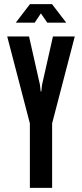

<svg xmlns="http://www.w3.org/2000/svg" viewBox="-20 -912 398 932"><path d="M125 0V-313L15 -735H121L174 -500L177.5 -468H180.5L184 -500L237 -735H343L233 -313V0ZM56.5 -802 125.5 -892H232.5L301.5 -802H209.5L178.5 -847L148.5 -802Z"/></svg>

Font: League Gothic
Style: Regular
Weight: 400
Designer: The League of Moveable Type
Version: Version 2.001